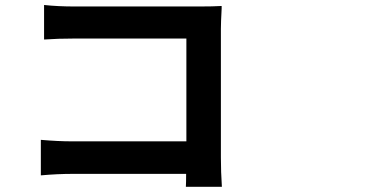

<svg xmlns="http://www.w3.org/2000/svg" viewBox="-20 -713 1540 755"><path d="M710.9 21.5Q711.9 5.9 711.9 -29.3H266.6Q205.1 -29.3 140.6 -23.4V-163.1Q209 -157.2 262.7 -157.2H712.9V-561.5H274.4Q208 -561.5 153.3 -557.6V-693.4Q208 -687.5 274.4 -687.5H765.6Q818.4 -687.5 851.6 -689.5Q851.6 -686.5 851.6 -679.7Q848.6 -624 848.6 -599.6V-93.8Q848.6 -37.1 852.5 21.5Z"/></svg>

Font: Bpmf GenYo Gothic B
Style: B
Weight: 700
Foundry: But Ko
Version: Version 1.320